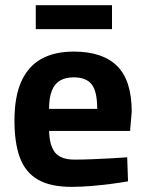

<svg xmlns="http://www.w3.org/2000/svg" viewBox="-20 -713 563 744"><path d="M257.8 11.1Q175.1 11.1 126.7 -17.1Q78.2 -45.3 57.1 -102.3Q36 -159.3 36 -245.5Q36 -337.8 62.4 -396.8Q88.8 -455.9 139.8 -484.5Q190.8 -513.1 265.9 -513.1Q377.3 -513.1 433.8 -457.2Q490.4 -401.3 490.4 -279.8L484.1 -205.6H170.4Q171.4 -150.1 193.1 -122.3Q214.8 -94.5 269.4 -94.5Q299.7 -94.5 336.9 -96Q374 -97.5 410.6 -99.5Q447.2 -101.5 472.9 -103.5L476.1 -10.4Q450.5 -5.7 412.8 -0.7Q375 4.2 334.3 7.7Q293.5 11.1 257.8 11.1ZM170 -291.1H356.7Q356.7 -359 335.2 -386.2Q313.7 -413.3 265.9 -413.3Q234.2 -413.3 213 -401Q191.8 -388.7 181.1 -362.1Q170.4 -335.4 170 -291.1ZM118.6 -600.1V-692.8H414V-600.1Z"/></svg>

Font: Cairo
Style: Regular
Weight: 400
Designer: Mohamed Gaber, Accademia di Belle Arti di Urbino
Foundry: Kief Type Foundry, Accademia di Belle Arti di Urbino
Version: Version 3.120